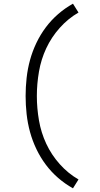

<svg xmlns="http://www.w3.org/2000/svg" viewBox="-20 -861 540 1042"><path d="M376 161Q333 137 295.5 104.5Q258 72 228.5 32.5Q199 -7 177.5 -52Q156 -97 143 -144.5Q130 -192 124.5 -241.5Q119 -291 119 -340Q119 -389 124.5 -438.5Q130 -488 143 -535.5Q156 -583 177.5 -628Q199 -673 228.5 -712.5Q258 -752 295.5 -784.5Q333 -817 376 -841L406 -793Q349 -760 304 -709.5Q259 -659 231 -599Q203 -539 191.5 -472.5Q180 -406 180 -340Q180 -274 191.5 -207.5Q203 -141 231 -81Q259 -21 304 29.5Q349 80 406 113Z"/></svg>

Font: Iosevka Fixed SS04 Light
Style: Regular
Weight: 300
Monospace: yes
Designer: Belleve Invis
Foundry: Belleve Invis
Version: Version 32.5.0